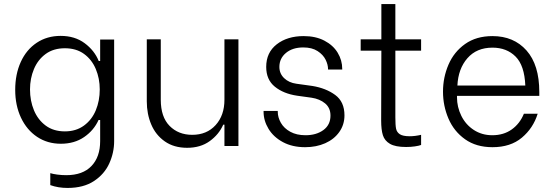

<svg xmlns="http://www.w3.org/2000/svg" viewBox="-20 -720 2735 947"><path d="M228 193V134Q240 138 262 141Q284 144 307 144Q388 144 431 99Q474 54 474 -24V-128H466Q443 -77 395 -44Q347 -11 280 -11Q214 -11 163 -45Q112 -79 83.5 -139.5Q55 -200 55 -277Q55 -354 82.5 -414.5Q110 -475 161 -509Q212 -543 279 -543Q349 -543 397.5 -507Q446 -471 467 -419H474V-525H543V-24Q543 33 519 86Q495 139 443.5 173Q392 207 313 207Q267 207 228 193ZM472 -279Q472 -333 452.5 -379.5Q433 -426 394.5 -454Q356 -482 300 -482Q244 -482 205.5 -454Q167 -426 147.5 -379.5Q128 -333 128 -279Q128 -223 147.5 -176Q167 -129 205.5 -100.5Q244 -72 300 -72Q355 -72 394 -100.5Q433 -129 452.5 -176Q472 -223 472 -279Z M1156 0H1087V-105H1081Q1060 -57 1014.5 -24Q969 9 903 9Q838 9 793 -22.5Q748 -54 726 -106Q704 -158 704 -220V-526H773V-228Q773 -143 816.5 -99Q860 -55 928 -55Q1000 -55 1043.5 -103Q1087 -151 1087 -228V-526H1156Z M1280 -169V-173H1350V-169Q1350 -141 1365.5 -114Q1381 -87 1412 -70Q1443 -53 1487 -53Q1540 -53 1575 -78.5Q1610 -104 1610 -150Q1610 -188 1583.5 -210Q1557 -232 1517 -238L1445 -248Q1378 -258 1335.5 -292.5Q1293 -327 1293 -390Q1293 -461 1345 -501.5Q1397 -542 1478 -542Q1537 -542 1580 -519.5Q1623 -497 1645.5 -460Q1668 -423 1668 -380V-377H1598V-379Q1598 -401 1586 -425.5Q1574 -450 1546.5 -468Q1519 -486 1476 -486Q1423 -486 1390.5 -459Q1358 -432 1358 -390Q1358 -357 1381.5 -334.5Q1405 -312 1442 -307L1521 -296Q1588 -285 1633.5 -251.5Q1679 -218 1679 -151Q1679 -105 1653.5 -69Q1628 -33 1584 -13.5Q1540 6 1485 6Q1422 6 1375.5 -19Q1329 -44 1304.5 -84.5Q1280 -125 1280 -169Z M1930 -470V-141Q1930 -103 1933.5 -85.5Q1937 -68 1952 -58Q1967 -48 2001 -48Q2027 -48 2057 -55V-5Q2047 -1 2026.5 2Q2006 5 1983 5Q1930 5 1903.5 -10.5Q1877 -26 1868.5 -53Q1860 -80 1860 -126L1861 -470H1759V-526H1861V-700H1930V-526H2057V-470Z M2165 -268Q2165 -338 2192 -401Q2219 -464 2274 -503Q2329 -542 2409 -542Q2514 -542 2577 -471Q2640 -400 2640 -266V-247H2234V-240Q2234 -192 2255.5 -148.5Q2277 -105 2317 -79Q2357 -53 2408 -53Q2464 -53 2504 -81.5Q2544 -110 2564 -159H2632Q2610 -88 2554 -41Q2498 6 2409 6Q2329 6 2274 -33Q2219 -72 2192 -135Q2165 -198 2165 -268ZM2571 -298Q2567 -397 2523 -441Q2479 -485 2409 -485Q2331 -485 2285.5 -433Q2240 -381 2236 -298Z"/></svg>

Font: Be Vietnam Light
Style: Regular
Weight: 300
Designer: Gabriel Lam
Foundry: TypeRant
Version: Version 4.000